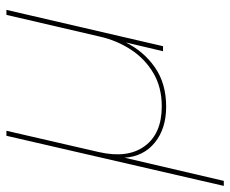

<svg xmlns="http://www.w3.org/2000/svg" viewBox="-114 -460 734 613"><g transform="rotate(-90 253.5 -153.0)"><path d="M-33 194 127 -500H143L75 -205Q54 -113 94 -58.5Q134 -4 221 -4Q282 -4 327.5 -31Q373 -58 402 -102.5Q431 -147 443 -199L513 -500H529L413 0H397L425 -119Q397 -62 345.5 -26Q294 10 220 10Q150 10 105.5 -26Q61 -62 57 -123L-17 194Z"/></g></svg>

Font: Prodigy Sans Thin
Style: Italic
Weight: 100
Italic angle: -13°
Designer: Wei Huang
Foundry: Wei Huang
Version: Version 1.003; ttfautohint (v1.8.3)